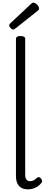

<svg xmlns="http://www.w3.org/2000/svg" viewBox="-20 -1419 344 1456"><path d="M193 17Q147 17 124 -9Q101 -35 101 -84V-1124Q101 -1135 109.5 -1140.5Q118 -1146 135 -1146Q153 -1146 162 -1140.5Q171 -1135 171 -1124V-95Q171 -70 180.5 -57.5Q190 -45 207 -45Q218 -45 227 -48Q236 -51 244 -57Q252 -63 261 -71Q268 -77 276 -75.5Q284 -74 291 -65Q296 -59 298.5 -50.5Q301 -42 296 -35Q285 -19 268 -7Q251 5 231.5 11Q212 17 193 17ZM81 -1195Q71 -1195 60.5 -1206Q50 -1217 50 -1226Q50 -1229 51 -1233Q52 -1237 57 -1241L215 -1389Q220 -1394 223.5 -1396.5Q227 -1399 233 -1399Q241 -1399 251.5 -1392Q262 -1385 269 -1375Q276 -1365 276 -1356Q276 -1350 274 -1346Q272 -1342 264 -1336L98 -1204Q92 -1201 88 -1198Q84 -1195 81 -1195Z"/></svg>

Font: Playwrite BR Light
Style: Regular
Weight: 300
Version: Version 1.003